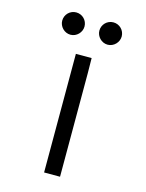

<svg xmlns="http://www.w3.org/2000/svg" viewBox="-128 -945 779 1023"><g transform="rotate(15 261.5 -434.0)"><path d="M368.2 -868.2C334 -868.2 306.6 -840.8 306.6 -806.6C306.6 -774.4 334 -745.1 368.2 -745.1C402.3 -745.1 429.7 -774.4 429.7 -806.6C429.7 -840.8 402.3 -868.2 368.2 -868.2ZM163.1 -868.2C128.9 -868.2 101.6 -840.8 101.6 -806.6C101.6 -774.4 128.9 -745.1 163.1 -745.1C197.3 -745.1 224.6 -774.4 224.6 -806.6C224.6 -840.8 197.3 -868.2 163.1 -868.2ZM217.8 0H305.7V-571.3L304.7 -654.3H217.8Z"/></g></svg>

Font: Sen-gleads
Style: Regular
Weight: 400
Designer: Kosal Sen, Philatype
Foundry: Philatype
Version: Version 1.004; ttfautohint (v1.8.3)